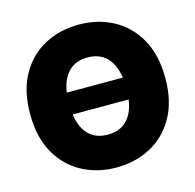

<svg xmlns="http://www.w3.org/2000/svg" viewBox="-108 -849 987 970"><g transform="rotate(-15 385.5 -363.5)"><path d="M385.7 9.8Q286.6 9.8 206.3 -33.2Q126 -76.2 79.1 -159.4Q32.2 -242.7 32.2 -363.3Q32.2 -484.9 79.1 -568.4Q126 -651.9 206.3 -694.6Q286.6 -737.3 385.7 -737.3Q484.9 -737.3 564.9 -694.6Q645 -651.9 692.1 -568.4Q739.3 -484.9 739.3 -363.3Q739.3 -242.2 692.1 -158.9Q645 -75.7 564.9 -33Q484.9 9.8 385.7 9.8ZM385.7 -565.4Q324.2 -565.4 286.9 -528.3Q249.5 -491.2 239.3 -420.9H532.2Q522 -491.2 484.9 -528.3Q447.8 -565.4 385.7 -565.4ZM385.7 -162.1Q447.8 -162.1 484.9 -199Q522 -235.8 532.2 -306.6H239.3Q249.5 -235.8 286.6 -199Q323.7 -162.1 385.7 -162.1Z"/></g></svg>

Font: Inter Tight Black
Style: Regular
Weight: 900
Designer: Rasmus Andersson
Foundry: rsms
Version: Version 3.004; ttfautohint (v1.8.4.7-5d5b)